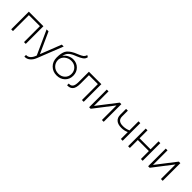

<svg xmlns="http://www.w3.org/2000/svg" viewBox="300 -2180 3847 3847"><g transform="rotate(45 2223.5 -256.5)"><path d="M490.2 -500Q490.2 -375 490.2 0Q477.5 0 439.5 0Q439.5 -112.3 439.5 -451.2Q361.3 -451.2 127 -451.2Q127 -337.9 127 0Q114.3 0 77.1 0Q77.1 -125 77.1 -500Q180.7 -500 490.2 -500Z M1010.7 -500Q1023.4 -500 1064.5 -500Q1010.7 -363.3 848.6 45.9Q819.3 120.1 766.6 162.1Q718.8 200.2 663.1 200.2Q657.2 200.2 650.4 200.2Q650.4 184.6 650.4 153.3Q698.2 157.2 737.3 126Q775.4 93.8 799.8 36.1Q802.7 27.3 810.5 8.8Q752.9 -118.2 580.1 -500Q593.8 -500 634.8 -500Q684.6 -388.7 835.9 -54.7Q879.9 -166 1010.7 -500Z M1372.1 11.7Q1263.7 11.7 1192.4 -59.6Q1120.1 -130.9 1120.1 -245.1Q1120.1 -370.1 1156.2 -438.5Q1193.4 -506.8 1307.6 -563.5Q1329.1 -573.2 1359.4 -585.9Q1388.7 -598.6 1407.2 -606.4Q1425.8 -614.3 1447.3 -626Q1468.8 -636.7 1482.4 -648.4Q1495.1 -659.2 1504.9 -675.8Q1515.6 -692.4 1518.6 -712.9Q1531.2 -705.1 1558.6 -690.4Q1552.7 -662.1 1540 -640.6Q1526.4 -620.1 1499 -601.6Q1473.6 -585 1454.1 -575.2Q1434.6 -565.4 1393.6 -547.9Q1352.5 -531.2 1334 -523.4Q1259.8 -490.2 1225.6 -451.2Q1191.4 -412.1 1178.7 -345.7Q1213.9 -401.4 1270.5 -427.7Q1326.2 -455.1 1382.8 -455.1Q1483.4 -455.1 1548.8 -388.7Q1615.2 -323.2 1615.2 -220.7Q1615.2 -120.1 1546.9 -53.7Q1478.5 11.7 1372.1 11.7ZM1372.1 -38.1Q1456.1 -38.1 1509.8 -89.8Q1564.5 -140.6 1564.5 -220.7Q1564.5 -301.8 1511.7 -353.5Q1460 -406.2 1377 -406.2Q1300.8 -406.2 1240.2 -358.4Q1179.7 -309.6 1173.8 -234.4Q1173.8 -148.4 1230.5 -92.8Q1286.1 -38.1 1372.1 -38.1Z M2131.8 -500Q2131.8 -375 2131.8 0Q2119.1 0 2081.1 0Q2081.1 -112.3 2081.1 -451.2Q2018.6 -451.2 1829.1 -451.2Q1829.1 -390.6 1829.1 -210Q1829.1 -87.9 1784.2 -41Q1744.1 1 1678.7 1Q1669.9 1 1661.1 0Q1661.1 -15.6 1661.1 -46.9Q1721.7 -42 1750 -79.1Q1779.3 -116.2 1779.3 -210Q1779.3 -306.6 1779.3 -500Q1867.2 -500 2131.8 -500Z M2654.3 -500Q2665 -500 2698.2 -500Q2698.2 -375 2698.2 0Q2685.5 0 2647.5 0Q2647.5 -103.5 2647.5 -413.1Q2567.4 -309.6 2329.1 0Q2318.4 0 2285.2 0Q2285.2 -125 2285.2 -500Q2297.9 -500 2335 -500Q2335 -396.5 2335 -86.9Q2415 -190.4 2654.3 -500Z M3184.6 -500Q3197.3 -500 3235.4 -500Q3235.4 -375 3235.4 0Q3222.7 0 3184.6 0Q3184.6 -48.8 3184.6 -196.3Q3118.2 -163.1 3032.2 -163.1Q2936.5 -163.1 2884.8 -207Q2832 -252 2832 -336.9Q2832 -391.6 2832 -500Q2844.7 -500 2882.8 -500Q2882.8 -459 2882.8 -336.9Q2882.8 -210.9 3030.3 -210.9Q3112.3 -210.9 3184.6 -243.2Q3184.6 -329.1 3184.6 -500Z M3752 -500Q3764.6 -500 3802.7 -500Q3802.7 -375 3802.7 0Q3790 0 3752 0Q3752 -56.6 3752 -225.6Q3673.8 -225.6 3439.5 -225.6Q3439.5 -169.9 3439.5 0Q3426.8 0 3389.6 0Q3389.6 -125 3389.6 -500Q3402.3 -500 3439.5 -500Q3439.5 -443.4 3439.5 -274.4Q3517.6 -274.4 3752 -274.4Q3752 -330.1 3752 -500Z M4326.2 -500Q4336.9 -500 4370.1 -500Q4370.1 -375 4370.1 0Q4357.4 0 4319.3 0Q4319.3 -103.5 4319.3 -413.1Q4239.3 -309.6 4001 0Q3990.2 0 3957 0Q3957 -125 3957 -500Q3969.7 -500 4006.8 -500Q4006.8 -396.5 4006.8 -86.9Q4086.9 -190.4 4326.2 -500Z"/></g></svg>

Font: LeFont
Style: ExtraLight
Weight: 200
Designer: Leryon MEDIA
Version: Version 1.0